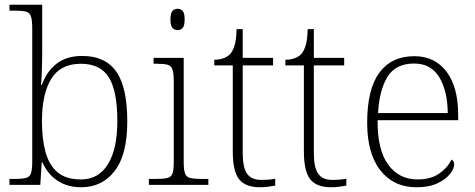

<svg xmlns="http://www.w3.org/2000/svg" viewBox="-20 -780 2006 810"><path d="M322 10Q265 10 223 -17.5Q181 -45 159 -95H156L150 0H20V-25H38Q72 -25 88.5 -29Q105 -33 110.5 -48.5Q116 -64 116 -98V-659Q116 -695 110.5 -711Q105 -727 89.5 -731Q74 -735 46 -735H20V-760H158V-563Q158 -545 157.5 -519Q157 -493 156 -467Q155 -441 153 -421H156Q177 -479 219 -511.5Q261 -544 327 -544Q424 -544 470.5 -478Q517 -412 517 -267Q517 -128 464 -59Q411 10 322 10ZM322 -23Q396 -23 435.5 -87.5Q475 -152 475 -270Q475 -395 439.5 -453Q404 -511 321 -511Q235 -511 196 -447Q157 -383 157 -269Q157 -192 172.5 -137Q188 -82 223.5 -52.5Q259 -23 322 -23Z M608 0V-25H635Q669 -25 685.5 -29Q702 -33 707.5 -48Q713 -63 713 -97V-435Q713 -471 707.5 -487Q702 -503 686.5 -507Q671 -511 643 -511H628V-536H755V-98Q755 -64 760.5 -48.5Q766 -33 783 -29Q800 -25 833 -25H859V0ZM729 -653Q716 -653 707.5 -662.5Q699 -672 699 -698Q699 -724 707.5 -733.5Q716 -743 729 -743Q743 -743 751 -733.5Q759 -724 759 -698Q759 -672 751 -662.5Q743 -653 729 -653Z M1077 10Q1015 10 988.5 -24Q962 -58 962 -142V-504H884V-528Q905 -528 922 -534Q939 -540 950 -551Q961 -562 969 -586.5Q977 -611 978 -657H1004V-536H1132V-504H1004V-134Q1004 -73 1022.5 -47Q1041 -21 1082 -21Q1099 -21 1112 -22Q1125 -23 1141 -26V3Q1125 6 1109 8Q1093 10 1077 10Z M1377 10Q1315 10 1288.5 -24Q1262 -58 1262 -142V-504H1184V-528Q1205 -528 1222 -534Q1239 -540 1250 -551Q1261 -562 1269 -586.5Q1277 -611 1278 -657H1304V-536H1432V-504H1304V-134Q1304 -73 1322.5 -47Q1341 -21 1382 -21Q1399 -21 1412 -22Q1425 -23 1441 -26V3Q1425 6 1409 8Q1393 10 1377 10Z M1737 10Q1641 10 1585 -61Q1529 -132 1529 -262Q1529 -404 1580.5 -473.5Q1632 -543 1728 -543Q1814 -543 1863.5 -478Q1913 -413 1913 -294V-273H1573Q1572 -147 1618 -85Q1664 -23 1741 -23Q1797 -23 1832.5 -47.5Q1868 -72 1885 -107Q1890 -104 1893 -99Q1896 -94 1896 -86Q1896 -68 1878 -45.5Q1860 -23 1825 -6.5Q1790 10 1737 10ZM1869 -303Q1868 -397 1833 -454.5Q1798 -512 1727 -512Q1649 -512 1614.5 -455.5Q1580 -399 1575 -303Z"/></svg>

Font: Noto Serif Gujarati ExtraLight
Style: Regular
Weight: 250
Version: Version 2.102